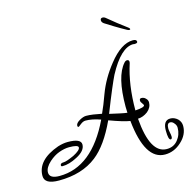

<svg xmlns="http://www.w3.org/2000/svg" viewBox="-111 -828 1002 993"><g transform="rotate(-15 390.5 -332.0)"><path d="M653 52Q546 52 524 -162Q490 -167 414 -195Q358 -74 291 -22Q212 40 88 40Q11 40 11 -5Q11 -90 129 -132Q158 -141 182 -141Q253 -141 253 -109Q253 -75 204 -50Q161 -27 125 -27Q117 -27 117 -33Q117 -45 135 -45Q143 -45 157.5 -50Q172 -55 192 -64Q231 -84 231 -99Q231 -113 182 -113Q157 -113 127 -102Q100 -92 74 -69Q43 -41 43 -15Q43 18 97 18Q272 18 380 -208Q335 -224 300 -224Q287 -224 273 -213Q266 -207 262 -204.5Q258 -202 258 -202Q252 -202 252 -209Q252 -223 273 -235Q294 -247 309 -247Q326 -247 347 -244Q368 -241 392 -236Q401 -255 410.5 -279Q420 -303 431 -333Q459 -408 514 -477Q581 -562 644 -562Q664 -562 664 -549Q664 -541 648 -541H644Q643 -542 641 -542Q574 -542 506 -414Q496 -394 476 -347Q456 -300 427 -226Q458 -219 481 -214Q504 -209 520 -207Q520 -216 519.5 -224.5Q519 -233 519 -240Q519 -402 573 -462Q580 -470 588 -470Q599 -470 599 -458Q599 -457 598.5 -455.5Q598 -454 598 -452Q563 -345 563 -208Q613 -211 613 -223Q613 -225 606 -235Q599 -243 599 -251Q599 -262 609 -262Q623 -262 632 -252Q642 -243 642 -230Q642 -203 618 -183Q593 -164 565 -163Q580 27 669 27Q706 27 728 0Q751 -28 751 -65Q751 -79 741 -90Q732 -102 720 -102Q703 -102 703 -73Q703 -66 706 -51Q709 -38 709 -29Q709 -16 701 -16Q688 -16 688 -67Q688 -121 726 -121Q747 -121 765 -105Q781 -89 781 -67Q781 -20 741 16Q702 52 653 52ZM641 -618Q636 -618 629 -622Q598 -639 568.5 -657Q539 -675 522 -686Q511 -694 511 -704Q511 -716 523 -716Q532 -716 541 -708Q560 -692 589 -669Q618 -646 639 -631Q646 -626 646 -622Q646 -618 641 -618Z"/></g></svg>

Font: Ole
Style: Regular
Weight: 400
Designer: Robert E. Leuschke
Foundry: Robert E. Leuschke
Version: Version 1.010; ttfautohint (v1.8.3)